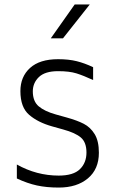

<svg xmlns="http://www.w3.org/2000/svg" viewBox="-20 -829 528 866"><path d="M56 0ZM56 -24V-87Q145 -37 245 -37Q311 -37 340.5 -66Q370 -95 370 -141Q370 -187 345 -208.5Q320 -230 265 -245L215 -259Q151 -277 111.5 -311Q72 -345 72 -418Q72 -483 115.5 -522.5Q159 -562 242 -562Q290 -562 326 -553Q362 -544 400 -526V-468Q357 -488 325 -498Q293 -508 242 -508Q183 -508 155.5 -481.5Q128 -455 128 -417Q128 -372 154.5 -349.5Q181 -327 231 -313L281 -299Q328 -286 358 -270.5Q388 -255 407 -224Q426 -193 426 -140Q426 -66 376.5 -24.5Q327 17 245 17Q190 17 146.5 7.5Q103 -2 56 -24ZM317 -809H385L264 -656H209Z"/></svg>

Font: Biryani ExtraLight
Style: Regular
Weight: 275
Designer: Dan Reynolds and Mathieu Reguer
Foundry: Dan Reynolds and Mathieu Reguer
Version: Version 1.004; ttfautohint (v1.1) -l 5 -r 5 -G 72 -x 0 -D la